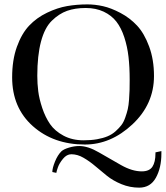

<svg xmlns="http://www.w3.org/2000/svg" viewBox="-20 -656 766 887"><path d="M634.8 135.7Q669.9 135.7 684.1 114.3Q698.2 92.8 698.2 52.7Q698.2 50.8 698.2 47.9L725.6 42Q725.6 47.9 725.6 53.7Q725.6 119.1 700.2 165Q674.8 210.9 623 210.9Q580.1 210.9 541 194.8Q502 178.7 474.1 156.2Q446.3 133.8 419.9 111.3Q393.6 88.9 365.7 72.8Q337.9 56.6 309.6 56.6Q288.1 56.6 271 77.6Q253.9 98.6 247.6 116.7Q241.2 134.8 240.2 142.6L221.7 138.7Q221.7 121.1 233.9 90.8Q246.1 60.5 263.7 43Q274.4 33.2 298.8 25.9Q323.2 18.6 345.7 18.6Q345.7 18.6 346.7 18.6Q386.7 18.6 437.5 48.3Q488.3 78.1 539.6 106.9Q590.8 135.7 634.8 135.7ZM372.1 11.7Q227.5 11.7 131.8 -73.2Q36.1 -158.2 36.1 -298.8Q36.1 -378.9 58.1 -439.9Q80.1 -501 114.7 -537.6Q149.4 -574.2 197.3 -597.2Q245.1 -620.1 290 -627.9Q335 -635.7 383.8 -635.7Q418.9 -635.7 456.1 -627.4Q493.2 -619.1 536.6 -596.2Q580.1 -573.2 613.3 -537.6Q646.5 -502 668.9 -441.4Q691.4 -380.9 691.4 -304.7Q691.4 -174.8 591.8 -81.5Q492.2 11.7 372.1 11.7ZM376 -619.1Q327.1 -619.1 290 -606Q252.9 -592.8 219.7 -560.5Q186.5 -528.3 169.4 -463.9Q152.3 -399.4 152.3 -305.7Q152.3 -269.5 156.7 -234.4Q161.1 -199.2 175.3 -156.7Q189.5 -114.3 211.4 -82.5Q233.4 -50.8 273.4 -29.3Q313.5 -7.8 366.2 -7.8Q400.4 -7.8 428.2 -12.7Q456.1 -17.6 477.1 -26.4Q498 -35.2 514.2 -49.8Q530.3 -64.5 540.5 -77.6Q550.8 -90.8 558.6 -112.8Q566.4 -134.8 570.3 -151.9Q574.2 -168.9 576.2 -195.8Q578.1 -222.7 578.6 -240.7Q579.1 -258.8 579.1 -288.1Q579.1 -345.7 573.7 -393.1Q568.4 -440.4 554.2 -483.9Q540 -527.3 517.6 -556.2Q495.1 -585 459 -602.1Q422.9 -619.1 376 -619.1Z"/></svg>

Font: Bentham
Style: Regular
Weight: 400
Version: Version 002.002